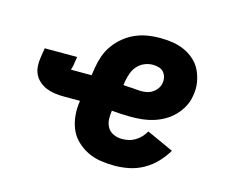

<svg xmlns="http://www.w3.org/2000/svg" viewBox="-81 -640 912 761"><g transform="rotate(15 375.0 -260.0)"><path d="M444 8Q414 8 385.5 3.5Q357 -1 332 -13.5Q307 -26 287 -45.5Q267 -65 256.5 -91Q246 -117 243.5 -146Q241 -175 246 -205H180Q161 -205 142.5 -207.5Q124 -210 108 -216.5Q92 -223 78.5 -234.5Q65 -246 57.5 -261.5Q50 -277 49 -295Q48 -313 51 -332L57 -370H190L184 -332Q183 -328 182 -324.5Q181 -321 180 -318V-316H179V-315H264L269 -347Q273 -372 281.5 -396.5Q290 -421 306 -443Q322 -465 343 -482Q364 -499 388.5 -509.5Q413 -520 438 -524Q463 -528 488 -528Q515 -528 541 -524Q567 -520 590 -509.5Q613 -499 631.5 -482Q650 -465 660.5 -442.5Q671 -420 675 -394.5Q679 -369 674 -342Q671 -319 660 -297.5Q649 -276 632 -258Q615 -240 593.5 -227.5Q572 -215 549.5 -208Q527 -201 504 -198.5Q481 -196 458 -196Q438 -196 417.5 -197Q397 -198 378 -200Q375 -182 376 -164Q377 -146 385.5 -131.5Q394 -117 410.5 -109.5Q427 -102 445 -102Q458 -102 472 -105Q486 -108 498.5 -115.5Q511 -123 521.5 -134Q532 -145 539 -158L649 -108Q633 -81 611 -58Q589 -35 561 -19.5Q533 -4 503 2Q473 8 444 8ZM470 -305Q482 -305 494 -307.5Q506 -310 517 -317.5Q528 -325 535 -335.5Q542 -346 544 -358Q546 -371 543 -382.5Q540 -394 532.5 -402.5Q525 -411 513 -414.5Q501 -418 489 -418Q472 -418 455.5 -411.5Q439 -405 426.5 -391.5Q414 -378 408 -361.5Q402 -345 399 -329L396 -310Q405 -309 414.5 -308.5Q424 -308 433.5 -307.5Q443 -307 452 -306Q461 -305 470 -305Z"/></g></svg>

Font: Iosevka Etoile Extrabold
Style: Italic
Weight: 800
Italic angle: -9°
Designer: Belleve Invis
Foundry: Belleve Invis
Version: Version 22.1.2; ttfautohint (v1.8.4)